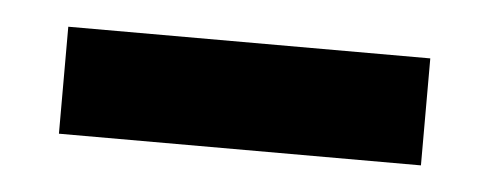

<svg xmlns="http://www.w3.org/2000/svg" viewBox="-25 -713 450 177"><g transform="rotate(5 200.0 -624.5)"><path d="M33 -575V-674H368V-575Z"/></g></svg>

Font: Host Grotesk ExtraBold
Style: Regular
Weight: 800
Designer: Doğukan Karapınar
Foundry: Element Type
Version: Version 1.003; ttfautohint (v1.8.4.7-5d5b)